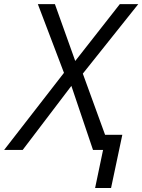

<svg xmlns="http://www.w3.org/2000/svg" viewBox="-73 -734 697 940"><path d="M392.6 186.5 431.6 0H382.3L276.4 -313.5L38.1 0H-52.7L240.2 -377.4L112.3 -713.9H195.8L295.4 -435.5L513.7 -713.9H604L332.5 -373.5L441.4 -74.2H525.9L470.7 186.5Z"/></svg>

Font: Open Sans
Style: Italic
Weight: 400
Italic angle: -12°
Designer: Monotype Design Team
Foundry: Monotype Imaging Inc.
Version: Version 3.000; ttfautohint (v1.8.4)